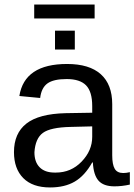

<svg xmlns="http://www.w3.org/2000/svg" viewBox="-20 -822 596 852"><path d="M202.1 9.8Q124.5 9.8 83.3 -31.7Q42 -73.2 42 -147Q42 -230.5 97.2 -273.7Q152.3 -316.9 271 -319.8L389.2 -321.8V-351.1Q389.2 -415.5 361.8 -443.4Q334.5 -471.2 275.9 -471.2Q217.3 -471.2 190.4 -451.7Q163.6 -432.1 158.2 -387.2L65.9 -396Q88.4 -538.1 277.8 -538.1Q376.5 -538.1 427.2 -492.7Q478 -447.3 478 -359.9V-132.8Q478 -92.3 489 -73.2Q500 -54.2 526.9 -54.2Q541 -54.2 556.2 -58.1V-2.9Q521 4.9 487.8 4.9Q439.5 4.9 417.2 -20.3Q395 -45.4 392.1 -101.1H389.2Q356 -42 311.5 -16.1Q267.1 9.8 202.1 9.8ZM222.2 -56.2H228Q295.4 -56.2 342.3 -105Q389.2 -153.8 389.2 -214.8V-216.8V-261.2L293 -258.8Q203.6 -256.8 170.2 -232.2Q136.7 -207.5 132.8 -146Q132.8 -103 156 -79.6Q179.2 -56.2 222.2 -56.2ZM312 -602.1H224.1V-686H312ZM399.9 -801.8V-740.2H131.8V-801.8Z"/></svg>

Font: Libra Sans Modern
Style: Regular
Weight: 400
Foundry: Stefan Peev, Context Ltd
Version: Version 1.000